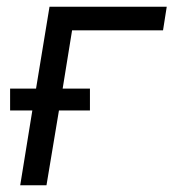

<svg xmlns="http://www.w3.org/2000/svg" viewBox="-20 -550 540 570"><path d="M40 0 76 -222H10V-287H87L127 -530H475L464 -460H194L166 -287H247V-222H155L118 0Z"/></svg>

Font: Iosevka Curly Oblique
Style: Regular
Weight: 400
Italic angle: -9°
Monospace: yes
Designer: Belleve Invis
Foundry: Belleve Invis
Version: Version 11.1.0; ttfautohint (v1.8.3)